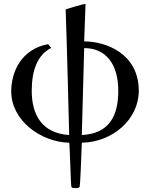

<svg xmlns="http://www.w3.org/2000/svg" viewBox="-20 -712 763 974"><path d="M313 -663C318 -548 331 -27 331 -27C191 -36 141 -132 141 -251C141 -354 169 -433 240 -469L224 -488C89 -463 37 -349 37 -248C37 -101 187 9 331 12C334 12 339 229 342 235C345 241 347 242 363 242C379 242 381 241 384 235C387 229 393 75 395 12C552 9 684 -107 684 -251C684 -442 515 -502 407 -502L414 -692H413C403 -692 313 -666 313 -663ZM580 -251C580 -125 535 -34 395 -27L407 -468C521 -468 580 -382 580 -252Z"/></svg>

Font: Lingua Franca
Style: Regular
Weight: 400
Version: Version 1.19